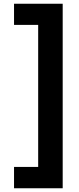

<svg xmlns="http://www.w3.org/2000/svg" viewBox="-20 -831 423 1026"><path d="M315 175H55V61H184V-698H55V-811H315Z"/></svg>

Font: DM Sans ExtraBold
Style: Regular
Weight: 800
Designer: Colophon Foundry, Jonny Pinhorn
Foundry: Colophon Foundry
Version: Version 4.004; ttfautohint (v1.8.4.7-5d5b)